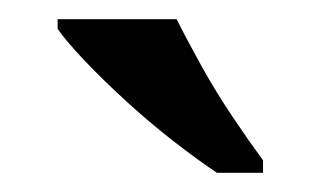

<svg xmlns="http://www.w3.org/2000/svg" viewBox="-20 -786 334 200"><path d="M206 -606Q185 -620 160 -639.5Q135 -659 111 -681Q87 -703 68 -723Q49 -743 40 -756V-766H164Q175 -744 190 -717Q205 -690 222.5 -664Q240 -638 254 -619V-606Z"/></svg>

Font: Noto Rashi Hebrew Medium
Style: Regular
Weight: 500
Version: Version 1.006